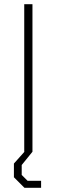

<svg xmlns="http://www.w3.org/2000/svg" viewBox="-20 -720 269 911"><path d="M95 -700H134V0H95ZM46 121V56L96 0H134L83 63V110L111 138H175V171H96Z"/></svg>

Font: Chakra Petch ExtraLight
Style: Regular
Weight: 275
Designer: Katatrad Aksorn Co.,Ltd.
Foundry: Cadson Demak Co.,Ltd.
Version: Version 1.000; ttfautohint (v1.6)